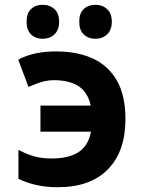

<svg xmlns="http://www.w3.org/2000/svg" viewBox="-20 -772 603 802"><path d="M221 10Q173 10 132.5 1Q92 -8 57 -25V-146Q93 -127 124.5 -118.5Q156 -110 195 -110Q267 -110 308 -136.5Q349 -163 360 -222H149V-331H359Q347 -385 311 -410Q275 -435 214 -437Q185 -438 159 -431Q133 -424 99 -409L56 -523Q88 -540 129 -549Q170 -558 224 -557Q307 -556 370 -526.5Q433 -497 468.5 -435Q504 -373 504 -275Q504 -140 431 -65Q358 10 221 10ZM379 -610Q349 -610 330 -628Q311 -646 311 -681Q311 -717 330 -734.5Q349 -752 379 -752Q408 -752 427.5 -734Q447 -716 447 -681Q447 -647 427.5 -628.5Q408 -610 379 -610ZM158 -610Q129 -610 110 -628Q91 -646 91 -681Q91 -717 110 -734.5Q129 -752 158 -752Q188 -752 207.5 -734Q227 -716 227 -681Q227 -647 207.5 -628.5Q188 -610 158 -610Z"/></svg>

Font: Noto Sans Mono SemiCondensed
Style: Bold
Weight: 700
Width: 4
Designer: Monotype Design Team
Foundry: Monotype Imaging Inc.
Version: Version 2.014